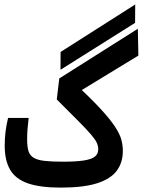

<svg xmlns="http://www.w3.org/2000/svg" viewBox="-20 -833 638 857"><path d="M251 4.4Q160.2 4.4 105.2 -14.4Q50.3 -33.2 25.6 -74.7Q1 -116.2 1 -183.6Q1 -213.4 4.6 -244.4Q8.3 -275.4 16.1 -306.6H107.9Q104.5 -278.3 102.8 -256.1Q101.1 -233.9 101.1 -211.4Q101.1 -178.7 106.9 -159.2Q112.8 -139.6 129.6 -129.2Q146.5 -118.7 178 -115Q209.5 -111.3 260.3 -111.3Q319.8 -111.3 354.2 -116.7Q388.7 -122.1 403.6 -134Q418.5 -146 418.5 -167Q418.5 -181.2 411.9 -195.8Q405.3 -210.4 386.2 -232.7Q367.2 -254.9 330.3 -292Q293.5 -329.1 233.4 -389.2L244.6 -482.9L595.2 -704.6L597.7 -585L282.7 -393.1L307.1 -466.8Q382.8 -397 427 -349.1Q471.2 -301.3 493.2 -267.8Q515.1 -234.4 521.7 -209.2Q528.3 -184.1 528.3 -159.2Q528.3 -107.9 501.5 -71.3Q474.6 -34.7 413.8 -15.1Q353 4.4 251 4.4ZM250 -521.5 250.5 -601.1 583.5 -813 583 -731Z"/></svg>

Font: Cascadia Mono Medium
Style: Regular
Weight: 500
Monospace: yes
Designer: Aaron Bell
Foundry: Saja Typeworks
Version: Version 2407.024